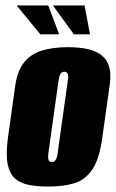

<svg xmlns="http://www.w3.org/2000/svg" viewBox="-20 -676 426 704"><path d="M157 8Q117 8 86 2Q55 -4 35 -21.5Q15 -39 8 -74.5Q1 -110 9 -170L36 -363Q44 -417 68.5 -447.5Q93 -478 133.5 -490.5Q174 -503 229 -503Q271 -503 302 -496Q333 -489 353 -473Q373 -457 380.5 -430Q388 -403 382 -363L355 -171Q344 -91 317.5 -53Q291 -15 250.5 -3.5Q210 8 157 8ZM170 -82Q175 -82 179 -84.5Q183 -87 186.5 -94Q190 -101 191 -112L229 -383Q231 -395 229.5 -401.5Q228 -408 224.5 -410.5Q221 -413 216 -413Q211 -413 207 -410.5Q203 -408 200 -401.5Q197 -395 195 -383L157 -112Q156 -101 157 -94Q158 -87 161.5 -84.5Q165 -82 170 -82ZM310 -550H251L174 -656H290ZM197 -550H128L41 -656H157Z"/></svg>

Font: Alumni Sans Thin Black
Style: Italic
Weight: 900
Italic angle: -8°
Version: Version 1.016